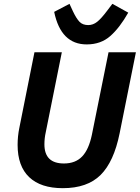

<svg xmlns="http://www.w3.org/2000/svg" viewBox="-20 -971 730 1003"><path d="M433 -739Q298 -739 263 -909L343 -951L361 -912Q379 -874 395.5 -857Q412 -840 441 -840Q466 -840 487.5 -857Q509 -874 539 -914L567 -951L650 -905Q606 -827 556.5 -783Q507 -739 433 -739ZM160 -698H303L219 -280Q212 -249 212 -217Q212 -117 314 -117Q374 -117 409 -153.5Q444 -190 460 -267L547 -698H690L605 -275Q575 -126 505.5 -57Q436 12 308 12Q193 12 132.5 -45.5Q72 -103 72 -214Q72 -259 81 -303Z"/></svg>

Font: Aneliza
Style: Bold Italic
Weight: 700
Italic angle: -11.31°
Designer: Mike Abbink, Paul van der Laan, Pieter van Rosmalen
Foundry: Bold Monday
Version: Version 3.0